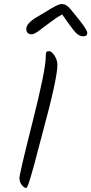

<svg xmlns="http://www.w3.org/2000/svg" viewBox="-20 -959 455 957"><path d="M331 -914Q345 -896 348 -893Q415 -813 415 -795.5Q415 -778 396 -778Q377 -778 362 -792Q347 -806 321 -843Q295 -880 290 -887Q262 -872 228.5 -846.5Q195 -821 172.5 -804.5Q150 -788 138.5 -788Q127 -788 119 -794Q111 -800 111 -815Q111 -830 126 -845.5Q141 -861 165.5 -875Q190 -889 206 -899Q222 -909 232 -915Q242 -921 253.5 -927Q265 -933 273.5 -936Q282 -939 287 -939Q292 -939 296 -938Q300 -937 303.5 -936Q307 -935 311 -932Q315 -929 317.5 -927.5Q320 -926 324.5 -921Q329 -916 331 -914ZM208 -675Q208 -693 210.5 -698.5Q213 -704 225 -704Q237 -704 251.5 -682Q266 -660 266 -635Q266 -568 192 -296Q184 -268 172 -220.5Q160 -173 152 -144Q144 -115 135 -84Q117 -22 111 -22Q101 -22 89 -36.5Q77 -51 77 -72Q77 -93 142.5 -352Q208 -611 208 -675Z"/></svg>

Font: Kalam Light
Style: Regular
Weight: 300
Version: Version 2.001;PS 1.0;hotconv 1.0.79;makeotf.lib2.5.61930; tt